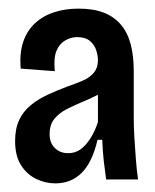

<svg xmlns="http://www.w3.org/2000/svg" viewBox="-20 -690 360 445"><path d="M108 -265Q85 -265 63.5 -275.5Q42 -286 28.5 -307.5Q15 -329 15 -363Q15 -392 24.5 -412Q34 -432 51 -446Q68 -460 89.5 -470Q111 -480 135 -489Q155 -496 171.5 -503Q188 -510 197.5 -521.5Q207 -533 207 -550Q207 -561 203 -573.5Q199 -586 188.5 -595Q178 -604 158 -604Q145 -604 131.5 -596.5Q118 -589 111 -572.5Q104 -556 107 -525L28 -531Q25 -566 33.5 -592Q42 -618 60.5 -635.5Q79 -653 105 -661.5Q131 -670 162 -670Q197 -670 221 -660.5Q245 -651 260.5 -632.5Q276 -614 283 -587Q290 -560 290 -525V-416Q290 -396 291.5 -370.5Q293 -345 295 -319.5Q297 -294 300 -274H226Q223 -295 220.5 -317Q218 -339 217 -366H206Q194 -314 169.5 -289.5Q145 -265 108 -265ZM138 -335Q155 -335 167.5 -344.5Q180 -354 190 -370Q200 -386 207 -407V-489L231 -492Q223 -479 207 -470.5Q191 -462 171.5 -454Q152 -446 134.5 -437Q117 -428 106 -414.5Q95 -401 95 -379Q95 -359 107 -347Q119 -335 138 -335Z"/></svg>

Font: Bricolage Grotesque Condensed Medium
Style: Regular
Weight: 500
Width: 3
Designer: Mathieu Triay
Foundry: Atelier Triay
Version: Version 1.000;gftools[0.9.30]